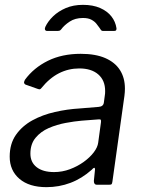

<svg xmlns="http://www.w3.org/2000/svg" viewBox="-20 -762 588 792"><path d="M358.3 -61.7Q317.4 -25.3 270.5 -7.7Q223.6 10 171.6 10Q100.2 10 60.1 -24.4Q20 -58.8 20 -115.8Q20 -169 45.7 -205.7Q71.4 -242.4 113.4 -265.5Q155.5 -288.5 206.6 -300.1Q257.7 -311.7 308.3 -314.6L387 -321.1Q406 -322.6 408.3 -338.2L412 -365.4Q413 -370.8 413.4 -376.1Q413.7 -381.4 413.7 -386.6Q413.7 -430.5 385.3 -455.1Q356.9 -479.7 307.1 -479.7Q262.8 -479.7 223.6 -460Q184.3 -440.2 150.2 -398.1Q147.2 -394.3 144.3 -393.7Q141.5 -393.2 135.8 -395.2L84.9 -413.2Q81.2 -415.2 79.6 -419.3Q78 -423.5 82.7 -432.7Q119 -482.3 177.5 -511.2Q235.9 -540 312.8 -540Q373.9 -540 414.3 -522.4Q454.7 -504.7 475 -472.7Q495.3 -440.7 495.3 -396.6Q495.3 -389.6 494.8 -382.2Q494.3 -374.8 493.3 -366.8L443.6 -12.3Q442.3 -3.8 440 -1.9Q437.7 0 430.3 0H379.5Q373 0 370 -4.3Q367 -8.6 367.2 -16.1L372 -63.6Q371.5 -76.9 358.3 -61.7ZM396.4 -256.8Q397.6 -265.1 395.6 -267.8Q393.5 -270.5 385.9 -269.5L316.8 -264.2Q287.3 -261.7 250.7 -254.9Q214.2 -248.1 181.1 -233.8Q148.1 -219.4 126.7 -193.6Q105.4 -167.9 105.4 -128.2Q105.4 -92.6 131.2 -72.4Q157.1 -52.2 203 -52.2Q236.9 -52.2 268.4 -64Q299.9 -75.8 325.1 -94Q351.1 -112.8 366.8 -133.6Q382.6 -154.4 385 -173.4ZM175.1 -634.3Q168 -634.3 166 -639Q163.9 -643.7 166.8 -650.8Q177.6 -674 198.8 -694.5Q219.9 -715.1 251.1 -728.6Q282.4 -742 322.2 -742Q363.1 -742 392.8 -729.1Q422.4 -716.1 439.4 -694.5Q456.4 -673 460.5 -645.5Q461 -641.3 459.2 -637.8Q457.5 -634.3 450.3 -634.3H404.6Q399.3 -634.3 396.6 -638.1Q394 -641.8 390.3 -647.4Q385.2 -655.1 377.4 -664.5Q369.7 -674 356.6 -680.9Q343.6 -687.8 322 -687.8Q289.8 -687.8 267.4 -672.9Q244.9 -658.1 232.3 -640.8Q228.7 -636.4 225.4 -635.4Q222 -634.3 218.2 -634.3Z"/></svg>

Font: Libre Franklin Thin
Style: Italic
Weight: 100
Italic angle: -8°
Designer: Pablo Impallari, Rodrigo Fuenzalida, Nhung Nguyen
Foundry: Impallari Type
Version: Version 3.000